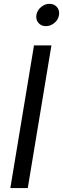

<svg xmlns="http://www.w3.org/2000/svg" viewBox="-20 -959 322 979"><path d="M242.2 -727.5 121.6 0H32.7L153.3 -727.5ZM213.9 -825.7Q189.9 -825.7 176 -842.3Q162.1 -858.9 165.5 -882.3Q169.4 -906.2 189.2 -922.9Q209 -939.5 232.4 -939.5Q256.3 -939.5 270.5 -922.9Q284.7 -906.2 280.8 -882.3Q277.3 -858.9 257.6 -842.3Q237.8 -825.7 213.9 -825.7Z"/></svg>

Font: Inter 28pt
Style: Italic
Weight: 400
Italic angle: -9.3988°
Designer: Rasmus Andersson
Foundry: rsms
Version: Version 4.001;git-66647c0bb